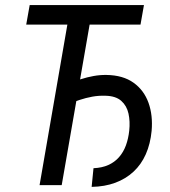

<svg xmlns="http://www.w3.org/2000/svg" viewBox="-20 -731 671 758"><path d="M245.6 -317.9 251 -399.4Q273.9 -410.2 298.8 -418.2Q323.7 -426.3 349.4 -430.9Q375 -435.5 400.4 -435.1Q465.8 -434.1 507.1 -404.5Q548.3 -375 566.2 -325.4Q584 -275.9 578.6 -214.4Q573.7 -163.1 555.7 -122.3Q537.6 -81.5 507.1 -53.2Q476.6 -24.9 435.1 -9.5Q393.6 5.9 341.8 6.8L349.1 -66.9Q382.8 -68.4 407.7 -79.6Q432.6 -90.8 450 -110.6Q467.3 -130.4 477.1 -157Q486.8 -183.6 490.2 -215.3Q494.1 -251.5 487.3 -282.5Q480.5 -313.5 458.7 -332.8Q437 -352.1 396.5 -353Q370.1 -354 344.5 -349.4Q318.8 -344.7 293.9 -336.4Q269 -328.1 245.6 -317.9ZM347.2 -710.9 223.6 0H136.2L259.3 -710.9ZM548.3 -710.9 534.7 -633.8H83.5L97.2 -710.9Z"/></svg>

Font: Roboto Condensed
Style: Italic
Weight: 400
Italic angle: -12°
Designer: Christian Robertson
Foundry: Google
Version: Version 3.0